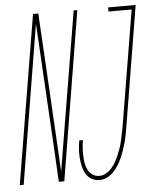

<svg xmlns="http://www.w3.org/2000/svg" viewBox="-87 -780 675 833"><g transform="rotate(-5 250.5 -363.5)"><path d="M-34 0 88 -735H111L132 -368L150 -43L265 -735H281L160 0H136L129 -133L97 -692L-17 0ZM314 8Q294 8 278.5 -1Q263 -10 254 -25.5Q245 -41 241 -59Q237 -77 235.5 -95.5Q234 -114 235.5 -133.5Q237 -153 240 -171H256Q253 -155 252 -138.5Q251 -122 251.5 -105Q252 -88 254.5 -72Q257 -56 264 -42Q271 -28 284 -19Q297 -10 314 -10Q329 -10 343 -18Q357 -26 368 -38.5Q379 -51 386.5 -65Q394 -79 400 -93Q406 -107 411 -121.5Q416 -136 419.5 -151Q423 -166 426 -181Q429 -196 432 -211L516 -717H415V-735H535L448 -208Q445 -192 442 -175.5Q439 -159 434.5 -143Q430 -127 424.5 -111Q419 -95 412 -79Q405 -63 395.5 -48Q386 -33 374 -20.5Q362 -8 346 0Q330 8 314 8Z"/></g></svg>

Font: Iosevka Curly Thin Oblique
Style: Regular
Weight: 100
Italic angle: -9°
Monospace: yes
Designer: Belleve Invis
Foundry: Belleve Invis
Version: Version 11.1.0; ttfautohint (v1.8.3)